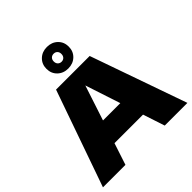

<svg xmlns="http://www.w3.org/2000/svg" viewBox="-255 -1197 1389 1389"><g transform="rotate(-45 440.0 -502.5)"><path d="M8 0 268 -740H612L872 0H640L585 -167H293L238 0ZM350.5 -342H527.5L439 -611.5ZM439 -785Q389.5 -785 357.2 -816Q325 -847 325 -895Q325 -943 357.2 -974Q389.5 -1005 439 -1005Q488.5 -1005 520.8 -974Q553 -943 553 -895Q553 -847 520.8 -816Q488.5 -785 439 -785ZM439 -854Q456.5 -854 467.2 -865.2Q478 -876.5 478 -895Q478 -914 467.2 -925Q456.5 -936 439 -936Q422 -936 411 -925Q400 -914 400 -895Q400 -876.5 411 -865.2Q422 -854 439 -854Z"/></g></svg>

Font: Encode Sans Expanded Expanded Black
Style: Regular
Weight: 900
Width: 7
Designer: Multiple Designers
Foundry: Impallari Type
Version: Version 3.000; ttfautohint (v1.8.3) -l 8 -r 50 -G 200 -x 14 